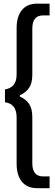

<svg xmlns="http://www.w3.org/2000/svg" viewBox="-20 -760 294 1028"><path d="M178.5 247.5Q125.5 247.5 97.2 213Q69 178.5 69 115.5V-131.5Q69 -204.5 6.5 -212.5V-281.5Q34.5 -285 51.8 -304.2Q69 -323.5 69 -361.5V-608.5Q69 -671.5 97.2 -706Q125.5 -740.5 178.5 -740.5H245.5V-677.5H210.5Q153 -677.5 153 -607V-360Q153 -315.5 136 -290Q119 -264.5 86 -250V-243Q119 -229 136 -203.5Q153 -178 153 -133.5V114Q153 184.5 210.5 184.5H245.5V247.5Z"/></svg>

Font: HK Grotesk Medium
Style: Regular
Weight: 500
Designer: Alfredo Marco Pradil
Foundry: Hanken Design Co.
Version: Version 3.001;FEAKit 1.0